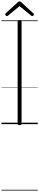

<svg xmlns="http://www.w3.org/2000/svg" viewBox="-20 -1697 536 2625"><path d="M248 14Q234 14 227.5 9.5Q221 5 221 -5V-1404Q221 -1414 227.5 -1418.5Q234 -1423 248 -1423Q262 -1423 268.5 -1418.5Q275 -1414 275 -1404V-5Q275 5 268.5 9.5Q262 14 248 14ZM75 -1477Q67 -1477 59.5 -1484.5Q52 -1492 52 -1500Q52 -1503 53 -1506.5Q54 -1510 57 -1514L222 -1665Q228 -1670 233 -1673.5Q238 -1677 247 -1677Q256 -1677 261.5 -1673.5Q267 -1670 272 -1665L438 -1512Q442 -1509 442.5 -1506Q443 -1503 443 -1500Q443 -1491 435.5 -1484Q428 -1477 421 -1477Q416 -1477 412.5 -1479Q409 -1481 404 -1485L247 -1613L91 -1485Q87 -1481 83.5 -1479Q80 -1477 75 -1477ZM0 898H496V908H0ZM0 -20H496V0H0ZM0 -505H496V-500H0ZM0 -1418H496V-1408H0Z"/></svg>

Font: Playwrite FR Trad Guides
Style: Regular
Weight: 400
Designer: Veronika Burian, José Scaglione
Foundry: TypeTogether
Version: Version 1.003